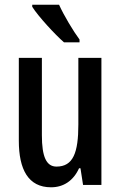

<svg xmlns="http://www.w3.org/2000/svg" viewBox="-20 -786 513 816"><path d="M231 -766H117V-757C143 -716 214 -639 252 -606H318V-618C292 -653 251 -721 231 -766ZM411 -540H313V-257C313 -137 291 -78 220 -78C177 -78 158 -120 158 -211V-540H60V-188C60 -66 100 10 197 10C250 10 292 -18 316 -71H322L333 0H411Z"/></svg>

Font: Noto Sans Bengali ExtraCondensed Medium
Style: Regular
Weight: 500
Width: 2
Designer: Joana Ranito - Universal Thirst; Jelle Bosma - Monotype Design Team
Foundry: Universal Thirst ehf.
Version: Version 3.000